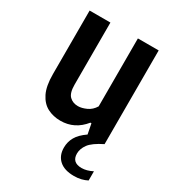

<svg xmlns="http://www.w3.org/2000/svg" viewBox="-184 -649 874 968"><g transform="rotate(30 253.0 -165.0)"><path d="M200 9.5Q158 9.5 124.2 -8Q90.5 -25.5 70.5 -65.8Q50.5 -106 50.5 -175.5V-545.5H171.5V-184Q171.5 -135.5 190.8 -117Q210 -98.5 240 -98.5Q261.5 -98.5 288.2 -110.5Q315 -122.5 331.5 -150V-545.5H452.5V0Q395 28.5 375.2 55.5Q355.5 82.5 355.5 110.5Q355.5 162.5 412 162.5Q441 162.5 474.5 145.5V199Q459 207 440.2 211.8Q421.5 216.5 398.5 216.5Q342.5 216.5 313 190Q283.5 163.5 283.5 117.5Q283.5 84 299.5 55.8Q315.5 27.5 354 1L342.5 -58H336.5Q282.5 9.5 200 9.5Z"/></g></svg>

Font: Encode Sans Cnd SmBold
Style: Regular
Weight: 600
Width: 3
Designer: Multiple Designers
Foundry: Impallari Type
Version: Version 3.002; ttfautohint (v1.8.3) -l 8 -r 50 -G 200 -x 14 